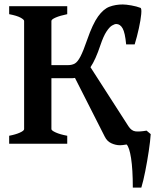

<svg xmlns="http://www.w3.org/2000/svg" viewBox="-20 -643 710 859"><path d="M21 0V-35.6Q49.8 -41 68.8 -49.6Q87.9 -58.1 87.9 -65.4V-549.3Q87.9 -555.2 72 -564Q56.2 -572.8 21 -579.6V-615.2H280.8V-579.6Q248 -572.8 229 -564.5Q210 -556.2 210 -549.3V-351.6H283.7Q301.8 -351.6 314.5 -358.6Q327.1 -365.7 339.8 -389.9Q352.5 -414.1 370.1 -465.3Q394.5 -535.6 418.7 -569.3Q442.9 -603 470 -613Q497.1 -623 529.3 -623Q543.5 -623 567.9 -618.7Q592.3 -614.3 608.4 -607.9Q614.3 -605.5 611.8 -579.3Q609.4 -553.2 601.3 -516.4Q593.3 -479.5 582.5 -444.3H544.4Q539.6 -496.6 528.6 -516.1Q517.6 -535.6 500 -535.6Q492.7 -535.6 481.2 -528.8Q469.7 -522 456.3 -501.7Q442.9 -481.4 429.2 -440.9Q407.7 -376 384.8 -342.3L554.7 -78.1Q568.4 -57.1 586.7 -55.2Q605 -53.2 635.7 -58.6L654.3 -43Q652.3 -11.7 645.5 33.4Q638.7 78.6 629.9 123Q621.1 167.5 612.3 196.3H574.2Q574.2 114.3 566.4 64.7Q558.6 15.1 546.4 3.4Q527.3 6.8 517.1 6.8Q497.6 6.8 478.3 -2Q459 -10.7 448.7 -31.7L315.4 -294.4Q308.1 -293 299.3 -293H210V-65.4Q210 -59.1 229.5 -50.3Q249 -41.5 280.8 -35.6V0Z"/></svg>

Font: Gentium Plus
Style: Bold
Weight: 700
Designer: Victor Gaultney, Annie Olsen, Iska Routamaa, Becca Hirsbrunner
Foundry: SIL International
Version: Version 6.101